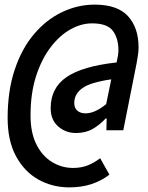

<svg xmlns="http://www.w3.org/2000/svg" viewBox="-20 -663 640 830"><path d="M280 147Q207 147 146.5 113.5Q86 80 49.5 13Q13 -54 13 -153Q13 -270 43.5 -361.5Q74 -453 127 -515.5Q180 -578 248 -610.5Q316 -643 389 -643Q488 -643 533.5 -593Q579 -543 579 -458Q579 -443 576.5 -426Q574 -409 571 -392L513 -100H440L441 -151H437Q411 -123 380.5 -105.5Q350 -88 308 -88Q264 -88 231.5 -116.5Q199 -145 199 -195Q199 -283 268 -330Q337 -377 484 -393Q492 -426 492 -446Q492 -497 468 -529.5Q444 -562 378 -562Q331 -562 284.5 -536Q238 -510 199 -459Q160 -408 136 -334Q112 -260 112 -164Q112 -89 137.5 -38.5Q163 12 205 37.5Q247 63 296 63Q331 63 359 52Q387 41 413 21L453 92Q418 119 375 133Q332 147 280 147ZM349 -173Q371 -173 393.5 -183.5Q416 -194 439 -213L461 -320Q370 -307 335.5 -281.5Q301 -256 301 -218Q301 -196 314.5 -184.5Q328 -173 349 -173Z"/></svg>

Font: Source Code Pro ExtraLight
Style: Bold Italic
Weight: 700
Italic angle: -11°
Monospace: yes
Version: Version 1.016;hotconv 1.0.116;makeotfexe 2.5.65601